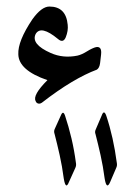

<svg xmlns="http://www.w3.org/2000/svg" viewBox="-20 -318 421 587"><path d="M286 -125Q284 -110 276 -105Q241 -92 199 -67Q157 -42 108 -4Q99 2 92 -4Q90 -6 89 -9Q79 -27 125 -73Q37 -103 36 -152Q34 -192 79 -259Q107 -298 131 -298Q182 -298 187 -242Q189 -224 181 -204Q173 -185 157 -199Q105 -242 89 -214Q74 -183 135 -156Q173 -139 217 -148Q230 -151 246 -161Q254 -166 261.5 -169.5Q269 -173 274 -174Q292 -177 289 -151ZM305 36Q316 69 324 105Q332 141 337 179Q339 188 335 196L317 238Q306 264 300 228Q295 190 287.5 156.5Q280 123 272 92Q269 85 273 77L291 35Q298 16 305 36ZM179 36Q190 69 198.5 105Q207 141 212 179Q214 188 210 196L191 238Q186 251 182 248.5Q178 246 175 228Q170 190 162.5 156.5Q155 123 147 92Q144 84 147 77L166 35Q173 18 179 36Z"/></svg>

Font: Amiri
Style: Italic
Weight: 400
Italic angle: 10°
Designer: Khaled Hosny
Version: Version 0.113